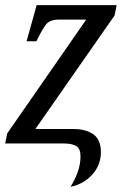

<svg xmlns="http://www.w3.org/2000/svg" viewBox="-20 -556 472 744"><path d="M253 168Q269 144 280.5 112.5Q292 81 292 50Q292 20 275.5 10Q259 0 228 0H0L8 -39L314 -480H207Q172 -480 157 -459.5Q142 -439 123 -400L121 -396H83L122 -536H432L424 -496L117 -56H265Q314 -56 342.5 -35Q371 -14 371 33Q371 83 338 120Q305 157 253 168Z"/></svg>

Font: Noto Serif Condensed
Style: Italic
Weight: 400
Width: 3
Italic angle: -12°
Designer: Monotype Design Team
Foundry: Monotype Imaging Inc.
Version: Version 2.014; ttfautohint (v1.8.4.7-5d5b)